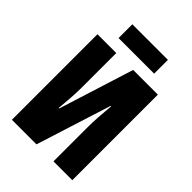

<svg xmlns="http://www.w3.org/2000/svg" viewBox="-256 -1017 1133 1133"><g transform="rotate(45 311.0 -450.5)"><path d="M59 0V-714H216V-425Q216 -391 213 -344Q210 -297 205 -244H209L357 -714H563V0H406V-289Q406 -324 409 -370.5Q412 -417 417 -470H413L264 0ZM460 -901V-786H163V-901Z"/></g></svg>

Font: Noto Sans ExtraCondensed Black
Style: Regular
Weight: 900
Width: 2
Designer: Monotype Design Team
Foundry: Monotype Imaging Inc.
Version: Version 2.013; ttfautohint (v1.8.4.7-5d5b)